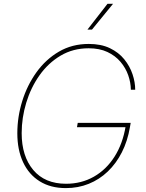

<svg xmlns="http://www.w3.org/2000/svg" viewBox="-20 -965 758 995"><path d="M321.3 9.8Q242.2 9.8 185.8 -25.4Q129.4 -60.5 99.6 -124.5Q69.8 -188.5 69.8 -274.4Q69.8 -358.9 95.2 -440.9Q120.6 -522.9 168.7 -590.1Q216.8 -657.2 285.2 -697.3Q353.5 -737.3 439.9 -737.3Q503.9 -737.3 549.6 -715.3Q595.2 -693.4 624 -657.7Q652.8 -622.1 666.7 -580.6Q680.7 -539.1 680.7 -500H658.2Q657.7 -537.1 644.5 -575Q631.3 -612.8 604.5 -644.5Q577.6 -676.3 536.6 -695.6Q495.6 -714.8 439.5 -714.8Q358.4 -714.8 293.9 -676.5Q229.5 -638.2 184.6 -574.5Q139.6 -510.7 116 -432.6Q92.3 -354.5 92.3 -274.9Q92.3 -155.8 152.3 -84.2Q212.4 -12.7 322.3 -12.7Q401.9 -12.7 466.3 -49.3Q530.8 -85.9 573.5 -153.1Q616.2 -220.2 631.3 -311.5L640.6 -305.7H378.9L382.8 -328.1H657.2L653.3 -305.7Q641.1 -233.9 611.6 -175.8Q582 -117.7 538.6 -76.2Q495.1 -34.7 440.2 -12.5Q385.3 9.8 321.3 9.8ZM433.1 -811.5 537.1 -945.3H565.9L456.5 -811.5Z"/></svg>

Font: Inter 20pt Thin
Style: Italic
Weight: 250
Italic angle: -9.3988°
Version: Version 4.001;git-66647c0bb